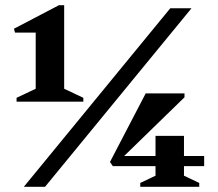

<svg xmlns="http://www.w3.org/2000/svg" viewBox="-20 -722 843 742"><path d="M44 -329V-344L118 -379V-596H38L34 -611L208 -702H228V-379L302 -344V-329ZM72 0 638 -690H720L154 0ZM416 -80 405 -96 543 -361H693V-346L436 -96V-86ZM416 -80 435 -119H769V-80ZM522 0V-15L581 -43V-197H691V-43L750 -15V0Z"/></svg>

Font: Platypi Light ExtraBold
Style: Regular
Weight: 800
Version: Version 1.200